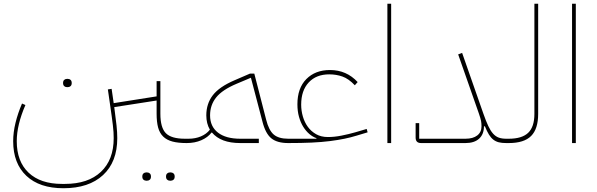

<svg xmlns="http://www.w3.org/2000/svg" viewBox="-20 -760 3169 1020"><path d="M971 0Q927 0 896.5 -8Q866 -16 847 -34.5Q828 -53 820 -82.5Q812 -112 812 -156V-226L587 -191Q595 -131 599 -94Q603 -57 603 -26Q603 100 527.5 170Q452 240 317 240Q190 240 120 174Q50 108 50 -10Q50 -57 62.5 -108Q75 -159 97 -210L115 -202Q69 -96 69 -10Q69 98 132 157.5Q195 217 309 217H325Q448 217 516 153Q584 89 584 -26Q584 -42 583 -58.5Q582 -75 579.5 -95.5Q577 -116 573.5 -142Q570 -168 565 -202L553 -285L573 -288L584 -212L812 -248V-329H832V-156Q832 -82 861 -52.5Q890 -23 962 -23H982V-10L972 0ZM336 -297Q327 -297 321 -302.5Q315 -308 315 -319Q315 -330 321 -335.5Q327 -341 336 -341H340Q349 -341 355 -335.5Q361 -330 361 -319Q361 -308 355 -302.5Q349 -297 340 -297ZM883 200Q874 200 868 194.5Q862 189 862 178Q862 167 868 161.5Q874 156 883 156H887Q896 156 902 161.5Q908 167 908 178Q908 189 902 194.5Q896 200 887 200ZM757 200Q748 200 742 194.5Q736 189 736 178Q736 167 742 161.5Q748 156 757 156H761Q770 156 776 161.5Q782 167 782 178Q782 189 776 194.5Q770 200 761 200Z M972 -13 982 -23Q1018 -23 1047.5 -35.5Q1077 -48 1095 -71Q1076 -104 1076 -147Q1076 -209 1110.5 -254Q1145 -299 1227 -334L1308 -369H1331L1394 -124Q1408 -68 1434 -45.5Q1460 -23 1511 -23H1521V-10L1511 0Q1452 0 1421 -25.5Q1390 -51 1374 -115L1313 -347L1237 -315Q1161 -283 1128.5 -242.5Q1096 -202 1096 -147Q1096 -88 1138 -55.5Q1180 -23 1256 -23H1355V0H1256Q1153 0 1106 -56H1104Q1084 -30 1049.5 -15Q1015 0 972 0Z M1511 -13 1521 -23H1661V-26Q1641 -33 1623 -48.5Q1605 -64 1591 -86.5Q1577 -109 1568.5 -139Q1560 -169 1560 -206Q1560 -292 1607.5 -340Q1655 -388 1733 -388Q1821 -388 1880 -324L1865 -307Q1832 -342 1799 -353.5Q1766 -365 1729 -365Q1660 -365 1620 -322Q1580 -279 1580 -204Q1580 -172 1589 -141Q1598 -110 1615.5 -86Q1633 -62 1659.5 -47Q1686 -32 1722 -32Q1756 -32 1794 -39.5Q1832 -47 1867 -57L1928 -75L1933 -57L1873 -39Q1844 -30 1810 -23Q1776 -16 1733 -10.5Q1690 -5 1635.5 -2.5Q1581 0 1511 0Z M2038 -740H2058V0H2038Z M2217 0Q2188 0 2188 -29V-106H2207V-23H2453Q2493 -23 2515.5 -40.5Q2538 -58 2538 -89Q2538 -105 2535.5 -118Q2533 -131 2524 -157L2414 -471L2435 -479L2548 -156Q2562 -116 2574 -90.5Q2586 -65 2599.5 -50Q2613 -35 2629.5 -29Q2646 -23 2669 -23H2679V-10L2669 0Q2646 0 2630 -4Q2614 -8 2601 -18Q2588 -28 2577.5 -45Q2567 -62 2556 -89H2551Q2551 -47 2525.5 -23.5Q2500 0 2453 0Z M2669 -13 2679 -23H2683Q2753 -23 2786 -54.5Q2819 -86 2819 -155V-740H2839V-155Q2839 -75 2801.5 -37.5Q2764 0 2683 0H2669Z M3019 -740H3039V0H3019Z"/></svg>

Font: IBM Plex Sans Arabic Thin
Style: Regular
Weight: 100
Designer: Mike Abbink, Paul van der Laan, Pieter van Rosmalen, Wael Morcos, Khajak Apelian
Foundry: Bold Monday
Version: Version 1.101